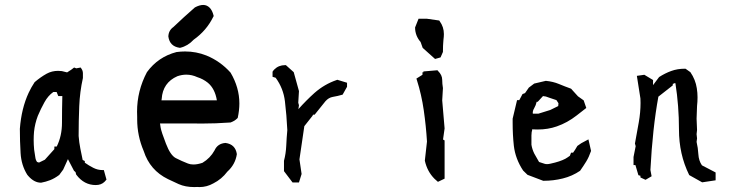

<svg xmlns="http://www.w3.org/2000/svg" viewBox="-20 -740 3043 788"><path d="M373 19.5Q325.2 19.5 293.5 -22.5L292.5 -23.9L290 -33.7L283.7 -39.1L258.8 -86.9L239.3 -43.9L223.1 -22Q204.1 -7.8 186 -0.7Q168 6.3 148.9 9.8H148.4Q120.6 9.8 96.7 -17.1Q93.3 -21.5 91.8 -22.9Q67.4 -62 64.5 -111.6Q61.5 -161.1 61.5 -210.9V-211.4Q67.9 -295.4 97.7 -359.4Q107.9 -381.3 122.1 -402.8Q146 -423.3 171.4 -437.5Q192.9 -449.2 218.3 -449.2Q225.6 -449.2 233.9 -448.2L255.4 -442.9L272 -453.6L284.2 -462.9L293 -459.5L311 -462.9L314 -458.5Q320.3 -449.7 320.3 -439V-419.9Q307.6 -363.3 305.2 -303.7Q302.7 -244.1 302.7 -182.1Q304.7 -155.3 309.8 -129.9Q314.9 -104.5 319.3 -83.5L328.1 -79.1V-72.3Q344.7 -60.5 362.8 -51.3Q380.9 -42 400.4 -42H406.2L417 -2.9Q411.6 2.9 409.2 5.9Q395.5 19.5 373 19.5ZM203.1 -127.9V-138.7H212.9Q234.4 -182.1 234.4 -236.6Q234.4 -291 235.8 -345.7H219.2L212.4 -362.3H198.7Q177.2 -347.2 162.4 -320.3Q147.5 -293.5 135.3 -264.6Q123 -232.4 119.6 -198.7Q118.2 -183.1 118.2 -165Q118.2 -147 120.1 -126Q123 -109.4 125 -94.2Q126.5 -82.5 132.3 -75.2L140.1 -72.8L164.1 -84.5Z M779.8 -709.5Q798.8 -719.7 814 -719.7Q829.1 -719.7 840.3 -708.5Q851.1 -697.8 856.4 -676.8L856.9 -673.8L855.5 -671.4Q827.6 -614.3 774.9 -577.1Q751 -551.3 719.7 -543.9H718.3H716.8Q696.8 -546.9 685.3 -558.3Q673.8 -569.8 670.9 -590.3Q671.9 -615.2 691.4 -628.9Q734.4 -669.9 779.8 -709.5ZM739.7 -528.8Q785.2 -528.8 827.1 -512.2Q884.3 -488.8 926.3 -441.9Q962.4 -380.9 962.4 -315.4Q962.4 -287.1 955.6 -255.9Q948.2 -248.5 941.7 -244.6Q935.1 -240.7 926.3 -237.3Q865.7 -232.9 806.6 -232.9Q787.1 -232.9 767.6 -233.4H636.7Q637.7 -225.6 639.2 -216.8Q642.1 -199.2 661.1 -150.4Q679.2 -103 701.2 -91.3Q726.1 -78.6 751.5 -68.8Q761.2 -64.9 773.9 -64.9Q790.5 -64.9 811 -71.8Q842.8 -90.8 860.4 -122.6Q873 -150.9 904.8 -153.3H905.8Q926.3 -150.4 937.7 -138.9Q949.2 -127.4 952.1 -107.4Q945.8 -64.9 913.1 -35.6Q889.6 -4.4 855.5 12.7Q828.6 27.8 798.8 27.8Q793.9 27.8 789.1 27.3Q783.2 27.8 777.8 27.8Q740.7 27.8 713.4 15.6Q680.7 0.5 669.4 -4.9Q595.2 -41 569.8 -120.1Q543 -182.6 543 -250.5Q543 -254.9 543 -259.8Q542.5 -271 542.5 -281.7Q542.5 -367.2 583 -443.8Q628.9 -506.8 704.6 -526.4Q722.7 -528.8 739.7 -528.8ZM744.6 -433.6Q726.6 -433.6 708 -427.2Q647.9 -400.9 643.6 -334L642.6 -328.1H870.1Q862.3 -376 833 -400.4Q813.5 -416 790 -423.3Q767.6 -433.6 744.6 -433.6Z M1145.5 -37.6V-80.1Q1153.3 -109.4 1154.8 -141.8Q1156.2 -174.3 1159.2 -206.1Q1156.2 -268.1 1149.4 -324.2Q1143.1 -377.4 1111.3 -420.9L1098.6 -424.8V-445.8Q1102.5 -451.7 1106 -455.1Q1123.5 -472.7 1150.4 -472.7H1153.3L1185.5 -443.8L1207 -366.2L1204.1 -318.4L1207 -308.1L1204.6 -292Q1236.8 -328.1 1270.5 -358.4Q1311.5 -394.5 1361.8 -411.6L1364.3 -412.6L1404.3 -400.4V-394.5V-385.7V-383.8L1386.2 -351.6Q1366.2 -345.7 1345.7 -342.3Q1328.6 -339.4 1315.4 -324.2L1271.5 -269.5H1265.1L1262.2 -264.2L1229 -222.2L1209 -85.9L1217.8 -25.9L1207 8.8H1201.2H1180.7Z M1713.9 -433.1V-443.4H1717.8V-446.8L1775.4 -451.7L1777.8 -448.7Q1794.9 -432.1 1794.9 -412.1Q1794.9 -396 1797.9 -378.4L1794.9 -328.1L1804.7 -212.9L1798.3 -167.5L1804.7 -163.6V-6.8L1777.3 6.3Q1768.1 -1.5 1763.2 -6.3Q1733.4 -36.1 1723.6 -80.6L1732.4 -159.2Q1728.5 -223.1 1719.2 -287.4Q1710 -351.6 1690.9 -411.6L1689 -417.5ZM1683.6 -626V-627.4L1697.8 -663.1H1731.9L1782.7 -655.8L1784.7 -652.8Q1801.8 -629.4 1801.8 -600.1Q1801.8 -594.7 1801.3 -588.9Q1800.8 -583 1800 -576.7Q1799.3 -570.3 1799.1 -564.2Q1798.8 -558.1 1798.3 -551.8Q1797.9 -540 1797.9 -528.3V-526.9L1788.1 -504.4L1765.6 -498L1714.8 -543.5L1706.1 -567.9Q1696.3 -578.6 1689.9 -593.8Q1683.6 -609.9 1683.6 -626Z M2084 -235.8Q2084 -243.7 2084 -252.9L2102.1 -329.1H2111.3L2124.5 -354L2134.8 -357.9L2150.4 -380.4L2172.4 -397L2220.2 -408.2Q2250 -405.3 2273.9 -395.3Q2297.9 -385.3 2323.7 -376L2352.1 -344.7L2375.5 -328.1L2386.2 -296.9L2346.7 -266.1Q2308.6 -236.3 2265.1 -221.2Q2229 -208.5 2186.5 -208.5Q2171.4 -208.5 2168.5 -209L2165 -210Q2161.1 -198.2 2161.1 -184.1V-146Q2164.1 -127 2172.9 -109.4Q2182.1 -92.3 2192.4 -75.2Q2204.6 -71.3 2214.8 -67.9Q2219.2 -66.4 2225.3 -66.4Q2231.4 -66.4 2239.7 -68.4Q2278.3 -76.7 2300.3 -88.4Q2309.6 -93.8 2318.8 -100.6L2323.7 -113.3H2332L2340.3 -125.5L2349.6 -141.1L2365.7 -152.3L2395 -168L2405.8 -120.6Q2397 -95.2 2386.2 -77.6Q2375.5 -60.1 2360.8 -39.1Q2328.6 -17.1 2290 -7.6Q2251.5 2 2210.9 2H2209.5L2145 -22.5L2127 -40Q2095.2 -87.9 2088.9 -141.6Q2084 -186.5 2084 -235.8ZM2183.6 -322.3H2182.6Q2179.7 -308.6 2171.9 -294.9Q2166.5 -286.1 2166.5 -276.4Q2166.5 -274.9 2167 -273.4H2189.5L2238.3 -288.6L2271 -304.7L2272 -316.4L2263.7 -329.1Q2247.1 -334 2236.8 -338.1Q2226.6 -342.3 2220.5 -343.8Q2214.4 -345.2 2208.5 -345.7L2187 -322.3Z M2766.6 -208.5Q2766.6 -305.7 2752 -398.4L2749.5 -398.9L2741.2 -395.5V-393.6V-389.6L2682.1 -343.3Q2658.2 -212.9 2649.4 -42.5L2654.3 -16.6L2629.4 -2L2608.4 -11.7V-18.6L2600.1 -21L2587.9 -62.5H2580.1V-95.7L2588.9 -140.1L2585.9 -150.9Q2594.7 -197.8 2601.8 -238.8Q2608.9 -279.8 2608.9 -317.4Q2608.9 -326.7 2608.4 -335.9L2593.8 -428.7L2624.5 -433.1L2660.2 -411.6V-407.2V-390.6L2685.1 -423.8Q2709.5 -439.5 2734.9 -448.7Q2760.3 -458 2791 -458H2793.5L2813.5 -443.8Q2834.5 -413.1 2839.8 -377.9Q2842.8 -358.9 2842.8 -340.6Q2842.8 -322.3 2840.8 -305.2L2838.9 -252.9L2840.8 -206.5L2838.9 -189.5L2840.8 -171.9L2838.9 -157.7Q2844.7 -133.3 2846.2 -106.9Q2847.7 -80.6 2860.8 -61.5L2917 -32.2V-27.3V0L2861.8 8.3L2808.6 -21.5Q2787.1 -65.4 2776.9 -111.6Q2766.6 -157.7 2766.6 -208.5Z"/></svg>

Font: Bakudai
Style: Bold
Weight: 700
Version: Version 1.48